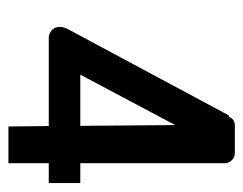

<svg xmlns="http://www.w3.org/2000/svg" viewBox="-82 -510 591 467"><g transform="rotate(90 213.5 -276.5)"><path d="M264.2 -537.6Q269.5 -552.2 285.2 -552.2H352.5Q362.3 -552.2 369.6 -544.9Q377 -537.6 377 -527.8V-176.3H425.3V-99.6H377V-1.5H287.6L286.6 -99.6H71.8Q62 -99.6 53.7 -106.9Q45.4 -114.3 45.4 -125.5Q45.4 -136.7 51.8 -147.9L260.7 -537.6ZM286.1 -176.3 284.2 -407.2 161.6 -176.3Z"/></g></svg>

Font: Uroob
Style: Regular
Weight: 400
Designer: Hussain K H
Foundry: Swanthanthra Malayalam Computing(http://smc.org.in)
Version: Version 2.0.0+20200101